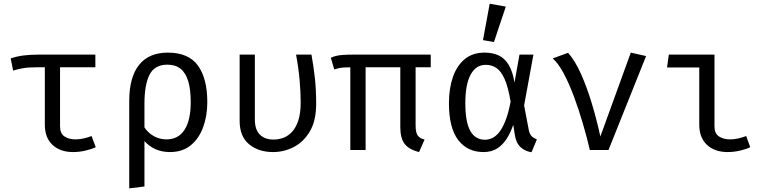

<svg xmlns="http://www.w3.org/2000/svg" viewBox="-20 -828 4240 1060"><path d="M506.5 -526.5V-456.5H182.5Q158 -456.5 139 -455.2Q120 -454 100.2 -450.2Q80.5 -446.5 52.5 -438.5L39 -505.5Q74 -517.5 111.8 -522Q149.5 -526.5 194.5 -526.5ZM311.5 -472.5V-130Q311.5 -91.5 335.5 -75Q359.5 -58.5 397.5 -58.5Q418.5 -58.5 441.2 -63.5Q464 -68.5 485.5 -77L508.5 -15.5Q490.5 -6 454.8 2.8Q419 11.5 383.5 11.5Q312 11.5 269.8 -28.2Q227.5 -68 227.5 -139.5V-472.5Z M906.5 -537.5Q1021 -537.5 1072.8 -466Q1124.5 -394.5 1124.5 -263.5Q1124.5 -189.5 1102 -127Q1079.5 -64.5 1033.8 -26.5Q988 11.5 918.5 11.5Q875 11.5 839.8 -3.8Q804.5 -19 777.5 -49V201.5L693.5 212V-270.5Q693.5 -402 747.8 -469.8Q802 -537.5 906.5 -537.5ZM904.5 -471Q833.5 -471 805.5 -415.2Q777.5 -359.5 777.5 -257V-124.5Q798.5 -93 830.2 -75.8Q862 -58.5 899.5 -58.5Q964.5 -58.5 998.8 -111.5Q1033 -164.5 1033 -264Q1033 -333.5 1019.2 -379.5Q1005.5 -425.5 977 -448.2Q948.5 -471 904.5 -471Z M1699.5 -526.5Q1711.5 -460.5 1718.5 -396.2Q1725.5 -332 1725.5 -255Q1725.5 -161.5 1690.8 -102.8Q1656 -44 1601.8 -16.2Q1547.5 11.5 1487.5 11.5Q1407.5 11.5 1355.2 -31.5Q1303 -74.5 1303 -161V-526.5H1387V-168.5Q1387 -112.5 1414.5 -85Q1442 -57.5 1490.5 -57.5Q1517.5 -57.5 1543.8 -67Q1570 -76.5 1591.8 -99.5Q1613.5 -122.5 1626.8 -162.5Q1640 -202.5 1640 -262.5Q1640 -318 1634.2 -384.5Q1628.5 -451 1614.5 -526.5Z M1998.5 -472.5V0H1914V-472.5ZM2274.5 -472V-136.5Q2274.5 -97 2285.8 -80.5Q2297 -64 2324 -57.5L2293.5 11.5Q2236.5 -3 2213.2 -34.5Q2190 -66 2190 -126.5V-472.5ZM2358 -526.5V-456.5H1920.5Q1894.5 -456.5 1879.8 -455.5Q1865 -454.5 1853.5 -452.2Q1842 -450 1825.5 -444.5L1806.5 -509Q1820 -515.5 1834.8 -519.2Q1849.5 -523 1873 -524.8Q1896.5 -526.5 1936.5 -526.5Z M2655 -537.5Q2699.5 -537.5 2732.5 -522.2Q2765.5 -507 2787.8 -471Q2810 -435 2820.5 -372.5L2848 -526.5H2925L2873.5 -246L2899.5 -109.5Q2904 -88.5 2914.2 -77.2Q2924.5 -66 2944 -58.5L2914.5 12.5Q2877 6.5 2853 -16.5Q2829 -39.5 2822.5 -82.5L2813.5 -139Q2800 -98.5 2778.8 -64.2Q2757.5 -30 2726 -9.2Q2694.5 11.5 2649.5 11.5Q2560 11.5 2509.2 -55.5Q2458.5 -122.5 2458.5 -258.5Q2458.5 -340 2480.5 -403Q2502.5 -466 2546 -501.8Q2589.5 -537.5 2655 -537.5ZM2661.5 -470Q2607.5 -470 2578.2 -415.8Q2549 -361.5 2549 -258.5Q2549 -154 2576.5 -105.2Q2604 -56.5 2657.5 -56.5Q2676 -56.5 2695.5 -64.8Q2715 -73 2733.8 -95.2Q2752.5 -117.5 2769.5 -159Q2786.5 -200.5 2799 -267Q2785.5 -348 2765.8 -392Q2746 -436 2720.2 -453Q2694.5 -470 2661.5 -470ZM2683.5 -807.5 2772.5 -791.5 2707 -596 2646.5 -606.5Z M3236.5 0Q3220 -70.5 3197.5 -147.2Q3175 -224 3148.5 -295.2Q3122 -366.5 3092.5 -422Q3063 -477.5 3031.5 -505.5L3116.5 -536.5Q3155.5 -492 3188 -419Q3220.5 -346 3247.2 -257.2Q3274 -168.5 3294.5 -74.5L3462.5 -537.5L3547 -518.5L3339.5 0Z M3840.5 -455.5H3662.5L3672.5 -526.5H3924.5V-130Q3924.5 -91.5 3949 -75Q3973.5 -58.5 4011.5 -58.5Q4032.5 -58.5 4055.2 -63.5Q4078 -68.5 4099.5 -77L4122 -15.5Q4104.5 -6 4068.8 2.8Q4033 11.5 3997 11.5Q3926 11.5 3883.2 -28.2Q3840.5 -68 3840.5 -139.5Z"/></svg>

Font: Fast_Mono
Style: Regular
Weight: 400
Monospace: yes
Designer: Carrois Corporate, Edenspiekermann AG, Nikita Prokopov
Foundry: Carrois Corporate, Edenspiekermann AG, Nikita Prokopov
Version: Version 5.002